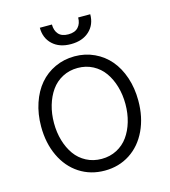

<svg xmlns="http://www.w3.org/2000/svg" viewBox="-110 -815 811 916"><g transform="rotate(-15 295.5 -357.5)"><path d="M55.4 -270.2Q55.4 -332 73.2 -384.8Q90.9 -437.5 122.3 -474.4Q153.8 -511.4 198.5 -532.1Q243.3 -552.9 295.5 -552.9Q347.7 -552.9 392.4 -532.1Q437.1 -511.4 468.6 -474.4Q500 -437.5 517.8 -384.8Q535.5 -332 535.5 -270.2Q535.5 -188.2 505.1 -123.9Q474.8 -59.7 420.1 -24.1Q365.4 11.4 295.5 11.4Q225.5 11.4 170.8 -24.1Q116.1 -59.7 85.8 -123.9Q55.4 -188.2 55.4 -270.2ZM220.2 -64.3Q253.9 -46.5 295.5 -46.5Q337 -46.5 370.7 -64.3Q404.5 -82 426.3 -112.6Q448.2 -143.1 460 -183.6Q471.9 -224.1 471.9 -270.2Q471.9 -316.4 460 -357.1Q448.2 -397.7 426.3 -428.6Q404.5 -459.5 370.6 -477.5Q336.6 -495.4 295.5 -495.4Q254.3 -495.4 220.3 -477.5Q186.4 -459.5 164.6 -428.6Q142.8 -397.7 130.9 -357.1Q119 -316.4 119 -270.2Q119 -224.1 130.9 -183.6Q142.8 -143.1 164.6 -112.6Q186.4 -82 220.2 -64.3ZM360.8 -727.3H420.5Q420.5 -676.1 386.5 -644.7Q352.6 -613.3 295.5 -613.3Q238.6 -613.3 205.1 -644.7Q171.5 -676.1 171.5 -727.3H231.2Q231.2 -697.4 247 -679.5Q262.8 -661.6 295.5 -661.6Q328.1 -661.6 344.5 -679.7Q360.8 -697.8 360.8 -727.3Z"/></g></svg>

Font: Inter Light BETA
Style: Regular
Weight: 300
Designer: Rasmus Andersson
Foundry: rsms
Version: Version 3.011;git-f93a4a705